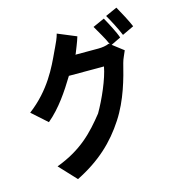

<svg xmlns="http://www.w3.org/2000/svg" viewBox="-135 -977 1069 1179"><g transform="rotate(-15 400.0 -387.0)"><path d="M784 -728C770 -763 735 -828 714 -865L640 -832C662 -794 693 -735 710 -693L784 -728ZM537 -193C610 -304 645 -437 667 -526C673 -551 689 -580 696 -599L627 -652L689 -682C677 -719 642 -784 622 -820L548 -787C568 -751 601 -699 617 -659L610 -663C592 -655 567 -651 542 -651H396C397 -652 398 -653 399 -655C407 -677 427 -722 437 -757L319 -806C313 -781 298 -749 286 -724L282 -716C279 -710 277 -705 275 -701C235 -615 176 -485 36 -379L132 -293C212 -360 271 -449 324 -536H547C534 -462 482 -343 437 -266C357 -166 276 -78 113 -17L214 91C364 16 461 -76 537 -193Z"/></g></svg>

Font: Glow Sans TC Compressed
Style: Bold
Weight: 700
Width: 2
Designer: Ryoko NISHIZUKA (kana, bopomofo & ideographs); Paul D. Hunt (Latin, Greek & Cyrillic); Sandoll Communications, Soo-young
Version: Version 0.93